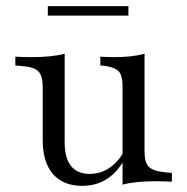

<svg xmlns="http://www.w3.org/2000/svg" viewBox="-20 -600 618 634"><path d="M193.5 -412.9V-206.5H121V-313.7Q121 -349.2 107.3 -363.7Q93.5 -378.2 57.3 -381.5L30.6 -383.9V-412.9Q46 -412.1 58.5 -411.7Q71 -411.3 83.9 -411.3Q116.9 -411.3 144.8 -414.1Q172.6 -416.9 193.5 -422.6ZM193.5 -206.5V-130.6Q193.5 -78.2 214.5 -52Q235.5 -25.8 275.8 -25.8Q318.5 -25.8 351.6 -53.2Q384.7 -80.6 407.3 -135.5L411.3 -117.7Q387.1 -52.4 347.2 -19.4Q307.3 13.7 251.6 13.7Q188.7 13.7 154.8 -25.4Q121 -64.5 121 -137.9V-206.5ZM384.7 0V-206.5H457.3V-99.2Q457.3 -63.7 471 -49.6Q484.7 -35.5 521 -31.5L547.6 -29V0Q533.1 -0.8 520.6 -1.2Q508.1 -1.6 494.4 -1.6Q461.3 -1.6 433.5 1.2Q405.6 4 384.7 9.7ZM457.3 -412.9V-206.5H384.7V-314.5Q384.7 -350 372.6 -363.7Q360.5 -377.4 327.4 -382.3L311.3 -383.9V-412.9Q325.8 -412.1 336.3 -411.7Q346.8 -411.3 357.3 -411.3Q387.1 -411.3 412.1 -414.1Q437.1 -416.9 457.3 -422.6ZM137.9 -548.4V-579.8H404V-548.4Z"/></svg>

Font: Playfair 5pt SemiExpanded Light Light
Style: Regular
Weight: 300
Version: Version 2.203